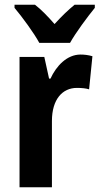

<svg xmlns="http://www.w3.org/2000/svg" viewBox="-20 -786 418 806"><path d="M145 -606H274C298 -649 347 -715 378 -753V-766H293C265 -743 241 -720 209 -685C180 -718 153 -746 127 -766H41V-753C73 -715 123 -647 145 -606ZM318 -557C261 -557 216 -509 192 -456H186L166 -547H62V0H198V-278C198 -369 242 -417 303 -417C325 -417 341 -415 354 -411L368 -550C351 -555 334 -557 318 -557Z"/></svg>

Font: Noto Sans Thai Looped Condensed
Style: Bold
Weight: 700
Width: 3
Designer: Sasikarn Vongin, Ben Mitchell
Foundry: The Fontpad Ltd
Version: Version 1.001